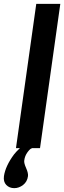

<svg xmlns="http://www.w3.org/2000/svg" viewBox="-41 -770 334 998"><path d="M104.5 145.5Q100.6 174.8 79.1 191.4Q57.6 208 33.2 208Q7.8 208 -8.3 191.4Q-24.4 174.8 -20.5 145.5Q-12.7 92.8 32.2 32.2Q42 19.5 62.5 0H42L147.5 -750H272.5L167 0H125V1Q117.2 1 102.5 20.5Q87.9 40 85 64.5Q83 77.1 94.7 103.5Q106.4 129.9 104.5 145.5Z"/></svg>

Font: okolaks
Style: BoldItalic
Weight: 600
Width: 8
Italic angle: -8°
Version: Version 000.6.0